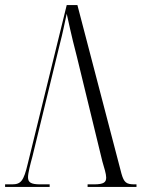

<svg xmlns="http://www.w3.org/2000/svg" viewBox="-20 -734 556 754"><path d="M282 -511 382 -100C389 -76 397 -51 397 -37C397 -19 389 -10 349 -10H324V0H516V-10H509C476 -10 467 -17 457 -52L284 -714H242L89 -91C73 -23 62 -10 27 -10H0V0H175V-10H138C101 -10 90 -18 90 -38C90 -54 99 -89 107 -118L214 -557C229 -615 232 -636 242 -680C250 -646 257 -607 282 -511Z"/></svg>

Font: Noto Serif Display ExtraCondensed Light
Style: Regular
Weight: 300
Width: 2
Designer: Monotype Design Team
Foundry: Monotype Imaging Inc.
Version: Version 2.009